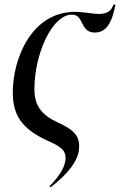

<svg xmlns="http://www.w3.org/2000/svg" viewBox="-20 -596 517 826"><path d="M35 -199C35 -104 71 -43 182 8C235 32 262 46 262 84C262 118 238 160 193 205L197 210C269 156 317 96 320 44C324 -9 302 -36 227 -70C158 -102 128 -142 128 -213C128 -363 204 -533 289 -533C343 -534 322 -456 388 -456C435 -456 461 -494 477 -576H468C459 -550 443 -536 405 -536C378 -536 340 -545 303 -545C114 -545 35 -341 35 -199Z"/></svg>

Font: Noto Serif Display Condensed Medium
Style: Italic
Weight: 500
Width: 3
Italic angle: -12°
Designer: Monotype Design Team
Foundry: Monotype Imaging Inc.
Version: Version 2.009